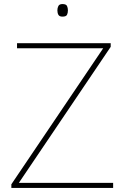

<svg xmlns="http://www.w3.org/2000/svg" viewBox="-20 -927 618 947"><path d="M538 0H36V-18L489 -689H64V-714H526V-696L73 -25H538ZM288 -907Q306 -907 310.5 -897.5Q315 -888 315 -876Q315 -863 310.5 -854Q306 -845 288 -845Q273 -845 268 -854Q263 -863 263 -876Q263 -888 268 -897.5Q273 -907 288 -907Z"/></svg>

Font: Noto Sans Khmer UI Thin
Style: Regular
Weight: 100
Designer: Danh Hong and the Monotype Design Team
Foundry: Monotype Imaging Inc.
Version: Version 2.002; ttfautohint (v1.8.4.7-5d5b)